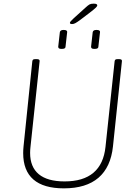

<svg xmlns="http://www.w3.org/2000/svg" viewBox="-20 -1026 752 1052"><path d="M330 6Q219 6 163 -42.5Q107 -91 107 -187Q107 -196 107.5 -205Q108 -214 109 -224L157 -690Q158 -697 161.5 -699.5Q165 -702 174 -702H182Q199 -702 197 -690L147 -221Q146 -213 145.5 -204.5Q145 -196 145 -188Q145 -111 192.5 -71.5Q240 -32 334 -32Q436 -32 492 -79.5Q548 -127 558 -221L608 -690Q609 -697 612.5 -699.5Q616 -702 625 -702H633Q650 -702 648 -690L599 -224Q587 -110 519.5 -52Q452 6 330 6ZM498 -758Q487 -758 483 -761Q479 -764 479 -770L488 -850Q489 -855 493.5 -858.5Q498 -862 509 -862Q520 -862 524.5 -858.5Q529 -855 528 -850L519 -770Q519 -764 514 -761Q509 -758 498 -758ZM318 -758Q307 -758 303 -761Q299 -764 299 -770L308 -850Q309 -855 313.5 -858.5Q318 -862 329 -862Q340 -862 344.5 -858.5Q349 -855 348 -850L339 -770Q339 -764 334 -761Q329 -758 318 -758ZM374 -894Q370 -894 366.5 -895.5Q363 -897 363 -901Q363 -905 368.5 -910.5Q374 -916 384 -926L447 -983Q462 -997 470 -1001.5Q478 -1006 493 -1006Q504 -1006 508.5 -1003.5Q513 -1001 513 -996Q513 -992 505 -984Q497 -976 471 -956L417 -915Q402 -904 392.5 -899Q383 -894 374 -894Z"/></svg>

Font: Asap Thin
Style: Italic
Weight: 250
Italic angle: -6°
Designer: Pablo Cosgaya
Foundry: Omnibus-Type
Version: Version 3.001